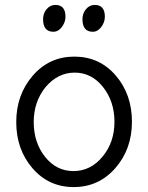

<svg xmlns="http://www.w3.org/2000/svg" viewBox="-20 -745 602 780"><path d="M165 -391Q117 -332 117 -249Q117 -166 163 -108Q209 -50 278.5 -50Q348 -50 396.5 -108.5Q445 -167 445 -250Q445 -333 398.5 -391.5Q352 -450 283.5 -450Q215 -450 165 -391ZM112 -61.5Q46 -138 46 -249Q46 -360 113 -437.5Q180 -515 282 -515Q384 -515 450 -438.5Q516 -362 516 -250.5Q516 -139 448.5 -62Q381 15 279.5 15Q178 15 112 -61.5ZM205 -725Q246 -725 246 -677Q246 -655 231.5 -635.5Q217 -616 197 -616Q155 -616 155 -667Q155 -691 169.5 -708Q184 -725 205 -725ZM365 -725Q406 -725 406 -677Q406 -655 391.5 -635.5Q377 -616 357 -616Q315 -616 315 -667Q315 -691 329.5 -708Q344 -725 365 -725Z"/></svg>

Font: Delius Swash Caps
Style: Regular
Weight: 400
Designer: Natalia Raices
Foundry: Natalia Raices
Version: Version 1.002